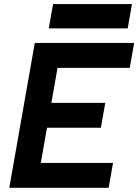

<svg xmlns="http://www.w3.org/2000/svg" viewBox="-20 -899 662 919"><path d="M24.4 0 146.5 -693.4H276.4L154.3 0ZM24.4 0 45.9 -119.1H521L500 0ZM75.2 -287.6 96.2 -406.7H483.9L462.9 -287.6ZM125.5 -574.2 146.5 -693.4H622.1L601.1 -574.2ZM213.4 -763.2 233.9 -879.4H611.8L591.3 -763.2Z"/></svg>

Font: Cascadia Code PL
Style: Italic
Weight: 400
Italic angle: -10°
Monospace: yes
Designer: Aaron Bell
Foundry: Saja Typeworks
Version: Version 2404.023